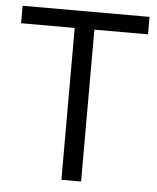

<svg xmlns="http://www.w3.org/2000/svg" viewBox="-50 -706 613 749"><g transform="rotate(5 257.0 -331.5)"><path d="M295.4 0H218.3V-594.7H8.3V-663.1H505.4V-594.7H295.4Z"/></g></svg>

Font: Bpm'online Open Sans
Style: Regular
Weight: 400
Foundry: Ascender Corporation
Version: Version 1.10